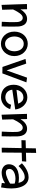

<svg xmlns="http://www.w3.org/2000/svg" viewBox="1636 -2378 793 4104"><g transform="rotate(90 2032.0 -326.5)"><path d="M85 36.1Q82 -47.9 79.6 -116Q77.1 -184.1 75.2 -237.8Q73.2 -291.5 72 -332.5Q70.8 -373.5 69.8 -403.3Q67.9 -473.1 66.9 -506.8L178.2 -508.8L180.2 -368.2Q196.3 -396 216.8 -420.7Q237.3 -445.3 261.2 -464.4Q285.2 -483.4 312.3 -495.1Q339.4 -506.8 369.1 -508.8Q406.2 -511.2 433.8 -502.4Q461.4 -493.7 481 -478Q500.5 -462.4 513.2 -441.2Q525.9 -419.9 533.2 -397.2Q540.5 -374.5 543.7 -352.1Q546.9 -329.6 547.9 -311Q550.8 -227.1 549.3 -142.1Q547.9 -57.1 545.9 34.2L445.8 30.8Q449.7 -47.9 452.9 -126.5Q456.1 -205.1 452.1 -285.2Q452.1 -293.9 450.9 -307.9Q449.7 -321.8 445.6 -337.4Q441.4 -353 434.1 -368.4Q426.8 -383.8 415 -395.3Q403.3 -406.7 386.5 -412.6Q369.6 -418.5 347.2 -415Q308.6 -409.2 268.8 -358.6Q229 -308.1 183.1 -210.9Q185.1 -132.3 186.3 -85.7Q187.5 -39.1 188.5 -15.1Q189.5 13.2 189.9 22.9Z M1179.2 -236.8Q1179.2 -175.3 1158.7 -123Q1138.2 -70.8 1102.5 -32.2Q1066.9 6.3 1019 28.1Q971.2 49.8 917 49.8Q862.8 49.8 815.4 29.3Q768.1 8.8 732.7 -29.1Q697.3 -66.9 676.8 -119.6Q656.2 -172.4 656.2 -236.8Q656.2 -301.8 676.8 -354.7Q697.3 -407.7 732.7 -445.3Q768.1 -482.9 815.4 -503.4Q862.8 -523.9 917 -523.9Q971.2 -523.9 1019 -502.2Q1066.9 -480.5 1102.5 -442.1Q1138.2 -403.8 1158.7 -351.3Q1179.2 -298.8 1179.2 -236.8ZM1076.2 -237.8Q1076.2 -272.9 1067.4 -308.8Q1058.6 -344.7 1039.6 -373.3Q1020.5 -401.9 990.2 -419.9Q960 -438 917 -438Q875.5 -438 845.7 -419.9Q815.9 -401.9 796.9 -373.3Q777.8 -344.7 769 -308.8Q760.3 -272.9 760.3 -237.8Q760.3 -202.6 769.8 -167Q779.3 -131.3 798.8 -102.8Q818.4 -74.2 847.9 -56.2Q877.4 -38.1 917 -38.1Q958.5 -38.1 988.5 -56.2Q1018.6 -74.2 1038.1 -102.8Q1057.6 -131.3 1066.9 -167Q1076.2 -202.6 1076.2 -237.8Z M1741.2 -495.1 1549.3 19 1411.6 17.1 1240.2 -476.1 1339.4 -491.2 1485.4 -71.8 1640.6 -508.8Z M2060.1 -44.9Q2085.9 -44.9 2111.3 -53Q2136.7 -61 2158.2 -76.4Q2179.7 -91.8 2195.6 -114.7Q2211.4 -137.7 2218.8 -168L2313 -148.9Q2299.3 -104.5 2274.4 -68.4Q2249.5 -32.2 2216.3 -6.3Q2183.1 19.5 2143.3 33.7Q2103.5 47.9 2060.1 47.9Q1995.6 47.9 1945.8 28.3Q1896 8.8 1861.8 -26.9Q1827.6 -62.5 1809.8 -112.8Q1792 -163.1 1792 -225.1Q1792 -286.1 1812.7 -339.1Q1833.5 -392.1 1869.6 -431.2Q1905.8 -470.2 1954.6 -492.7Q2003.4 -515.1 2060.1 -515.1Q2110.8 -515.1 2155.8 -495.4Q2200.7 -475.6 2235.4 -440.7Q2270 -405.8 2292.5 -358.4Q2314.9 -311 2320.8 -255.9L1897.9 -192.9Q1901.4 -158.2 1915 -130.6Q1928.7 -103 1950 -84Q1971.2 -64.9 1999.3 -54.9Q2027.3 -44.9 2060.1 -44.9ZM2194.8 -318.8 2191.9 -328.1Q2173.3 -376.5 2140.9 -403.8Q2108.4 -431.2 2060.1 -431.2Q2039.6 -431.2 2015.1 -424.1Q1990.7 -417 1967.8 -399.9Q1944.8 -382.8 1926.5 -354.2Q1908.2 -325.7 1900.9 -283.2Z M2432.6 36.1Q2429.7 -47.9 2427.2 -116Q2424.8 -184.1 2422.9 -237.8Q2420.9 -291.5 2419.7 -332.5Q2418.5 -373.5 2417.5 -403.3Q2415.5 -473.1 2414.6 -506.8L2525.9 -508.8L2527.8 -368.2Q2543.9 -396 2564.5 -420.7Q2585 -445.3 2608.9 -464.4Q2632.8 -483.4 2659.9 -495.1Q2687 -506.8 2716.8 -508.8Q2753.9 -511.2 2781.5 -502.4Q2809.1 -493.7 2828.6 -478Q2848.1 -462.4 2860.8 -441.2Q2873.5 -419.9 2880.9 -397.2Q2888.2 -374.5 2891.4 -352.1Q2894.5 -329.6 2895.5 -311Q2898.4 -227.1 2897 -142.1Q2895.5 -57.1 2893.6 34.2L2793.5 30.8Q2797.4 -47.9 2800.5 -126.5Q2803.7 -205.1 2799.8 -285.2Q2799.8 -293.9 2798.6 -307.9Q2797.4 -321.8 2793.2 -337.4Q2789.1 -353 2781.7 -368.4Q2774.4 -383.8 2762.7 -395.3Q2751 -406.7 2734.1 -412.6Q2717.3 -418.5 2694.8 -415Q2656.2 -409.2 2616.5 -358.6Q2576.7 -308.1 2530.8 -210.9Q2532.7 -132.3 2533.9 -85.7Q2535.2 -39.1 2536.1 -15.1Q2537.1 13.2 2537.6 22.9Z M3249 -703.1 3245.6 -484.9 3435.1 -491.2 3427.7 -399.9 3244.6 -395 3240.7 30.8 3137.7 33.2 3146 -392.1 2977.1 -388.2 2979 -478 3147.9 -482.9 3151.9 -696.8Z M3891.1 30.8 3897.9 -38.1Q3838.4 0 3781 17.1Q3723.6 34.2 3673.8 34.2Q3638.7 34.2 3605.7 25.1Q3572.8 16.1 3547.6 -2.7Q3522.5 -21.5 3507.1 -50.5Q3491.7 -79.6 3491.7 -119.1Q3491.7 -158.7 3503.4 -189.9Q3515.1 -221.2 3535.6 -245.1Q3556.2 -269 3584 -286.1Q3611.8 -303.2 3643.8 -314Q3675.8 -324.7 3710.9 -329.8Q3746.1 -335 3780.8 -335Q3813 -335 3840.8 -332.5Q3868.7 -330.1 3890.1 -326.2Q3883.8 -350.6 3874.5 -374.3Q3865.2 -397.9 3850.8 -416.7Q3836.4 -435.5 3815.4 -447.3Q3794.4 -459 3765.1 -459Q3746.1 -459 3721.7 -453.4Q3697.3 -447.8 3668 -433.1Q3638.7 -418.5 3604 -392.8Q3569.3 -367.2 3529.8 -327.1L3470.7 -398.9Q3517.6 -442.9 3560.5 -470.7Q3603.5 -498.5 3641.4 -514.4Q3679.2 -530.3 3711.7 -536.1Q3744.1 -542 3770 -542Q3814.9 -542 3850.1 -526.6Q3885.3 -511.2 3911.9 -484.6Q3938.5 -458 3956.8 -422.1Q3975.1 -386.2 3986.8 -345Q3998.5 -303.7 4003.7 -259.3Q4008.8 -214.8 4008.8 -170.9Q4008.8 -124 4003.4 -70.3Q3998 -16.6 3986.8 46.9ZM3904.8 -147Q3905.8 -171.4 3906.2 -195.3Q3906.7 -219.2 3903.8 -245.1Q3879.9 -252.4 3853.5 -256.8Q3827.1 -261.2 3800.8 -261.2Q3756.8 -261.2 3715.6 -251Q3674.3 -240.7 3644.5 -221.2Q3614.7 -201.7 3599.9 -173.3Q3585 -145 3593.8 -108.9Q3600.6 -79.6 3620.4 -67.9Q3640.1 -56.2 3668 -56.2Q3696.3 -56.2 3729.2 -65.7Q3762.2 -75.2 3794.7 -89.1Q3827.1 -103 3856 -118.7Q3884.8 -134.3 3904.8 -147Z"/></g></svg>

Font: McLaren
Style: Regular
Weight: 400
Designer: Astigmatic (AOETI)
Foundry: Astigmatic (AOETI)
Version: Version 1.000